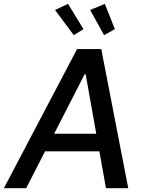

<svg xmlns="http://www.w3.org/2000/svg" viewBox="-41 -984 761 1004"><path d="M395.6 -831.7 314.6 -963.8 246.8 -931.8 344.8 -800.1ZM559.7 -831.7 507.1 -963.8 430.4 -931.8 503.2 -800.1ZM513.1 0H629.6L488.6 -727.3H361.9L-20.6 0H95.9L194.6 -192.5H478.7ZM242.2 -284.8 401.3 -595.2H407L462.4 -284.8Z"/></svg>

Font: TID UI Medium
Style: Italic
Weight: 500
Italic angle: -9.39999°
Designer: The TID Project Authors
Foundry: Bakken & Bæck
Version: Version 1.001;hotconv 1.0.109;makeotfexe 2.5.65596